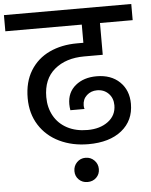

<svg xmlns="http://www.w3.org/2000/svg" viewBox="-85 -790 816 1041"><g transform="rotate(-5 322.5 -269.5)"><path d="M390 -479Q290 -479 228 -427Q166 -375 166 -277Q166 -220 191 -175Q216 -130 263 -105Q310 -80 374 -80Q442 -80 486 -113Q530 -146 530 -201Q530 -240 505.5 -265Q481 -290 443 -290Q410 -290 387 -269Q364 -248 364 -214Q364 -203 367 -195H290Q287 -212 287 -228Q287 -292 332 -329Q377 -366 447 -366Q526 -366 573 -320.5Q620 -275 620 -201Q620 -110 553.5 -56.5Q487 -3 372 -3Q285 -3 215 -36.5Q145 -70 105 -133Q65 -196 65 -280Q65 -368 103 -429.5Q141 -491 207 -522Q273 -553 358 -553H392V-652H-24V-740H669V-652H491V-479ZM416 136Q416 164 397 182.5Q378 201 349 201Q321 201 302 182.5Q283 164 283 136Q283 108 302 88.5Q321 69 349 69Q377 69 396.5 88.5Q416 108 416 136Z"/></g></svg>

Font: MSTAGE Medium
Style: Regular
Weight: 500
Designer: Ninad Kale (Devanagari), Jonny Pinhorn (Latin)
Foundry: Indian Type Foundry
Version: 4.004